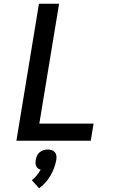

<svg xmlns="http://www.w3.org/2000/svg" viewBox="-20 -755 640 1030"><path d="M68 0 189 -735H297L191 -92H482L467 0ZM190 255 151 212Q166 200 177.5 185.5Q189 171 198 155Q189 153 183 148Q177 143 174 135.5Q171 128 170.5 119.5Q170 111 172 103Q174 91 178.5 80.5Q183 70 192.5 62Q202 54 213.5 50.5Q225 47 236 47Q247 47 257.5 50.5Q268 54 274.5 62Q281 70 282.5 80.5Q284 91 282 103Q278 124 270.5 145Q263 166 251.5 186Q240 206 224.5 223.5Q209 241 190 255Z"/></svg>

Font: Iosevka SmBd Ex Obl
Style: Regular
Weight: 600
Width: 7
Italic angle: -9°
Monospace: yes
Designer: Belleve Invis
Foundry: Belleve Invis
Version: Version 32.5.0; ttfautohint (v1.8.4)